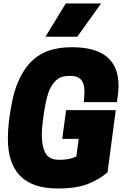

<svg xmlns="http://www.w3.org/2000/svg" viewBox="-20 -1064 720 1098"><path d="M422 -854H240L356 -1044H558ZM310 14Q25 14 25 -271Q25 -365 50 -486Q71 -590 120.5 -665Q170 -740 252 -772Q312 -794 391 -794Q658 -794 658 -574Q658 -556 656.5 -542Q655 -528 653 -513Q651 -498 649 -480H459Q463 -514 463 -542Q463 -630 385 -630Q360 -630 344 -627Q328 -624 314 -615Q273 -585 255 -528.5Q237 -472 226 -379Q219 -328 219 -292Q219 -228 239.5 -189Q260 -150 320 -150Q380 -150 417 -170L430 -270H336L358 -434H642L595 -78Q549 -39 483.5 -12.5Q418 14 310 14Z"/></svg>

Font: Tanohe Sans ExtraBold
Style: Italic
Weight: 800
Designer: Village Type and Design LLC & Cristiano Sobral
Foundry: Cooper Hewitt Smithsonian Design Museum
Version: Version 1.00;September 29, 2021;FontCreator 13.0.0.2655 64-b